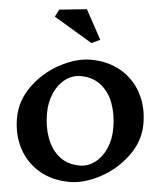

<svg xmlns="http://www.w3.org/2000/svg" viewBox="-70 -1201 1101 1283"><g transform="rotate(5 480.0 -560.0)"><path d="M903 -410Q903 -293 830 -194Q757 -95 649.5 -37.5Q542 20 445 20Q330 20 242.5 -30.5Q155 -81 106.5 -171Q58 -261 58 -375Q58 -492 130.5 -591.5Q203 -691 311 -748.5Q419 -806 516 -806Q631 -806 719 -755Q807 -704 855 -614Q903 -524 903 -410ZM255 -423Q255 -333 282.5 -258.5Q310 -184 365.5 -139.5Q421 -95 503 -95Q558 -95 604.5 -130Q651 -165 678 -226Q705 -287 705 -363Q705 -454 678 -528Q651 -602 595.5 -646.5Q540 -691 458 -691Q402 -691 355.5 -656Q309 -621 282 -560Q255 -499 255 -423ZM510 -917 251 -1072 276 -1121 460 -1140 567 -944Z"/></g></svg>

Font: Inknut Antiqua
Style: Bold
Weight: 700
Designer: Claus Eggers Sørensen
Foundry: Claus Eggers Sørensen
Version: Version 1.003; ttfautohint (v1.8.2) -l 8 -r 50 -G 200 -x 14 